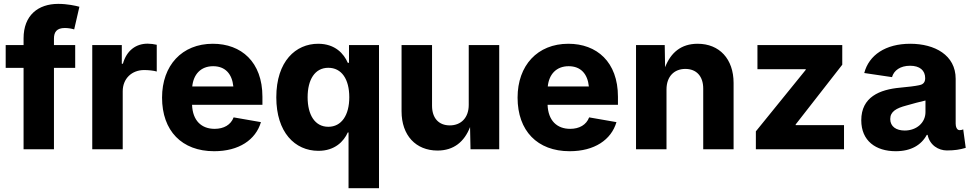

<svg xmlns="http://www.w3.org/2000/svg" viewBox="-20 -782 5094 1006"><path d="M103.5 -581.1V-545.9H9.8V-426.3H103.5V0H262.7V-426.3H374V-545.9H262.7V-579.6C262.7 -614.3 277.3 -635.3 319.8 -635.3C337.9 -635.3 356.4 -631.8 368.7 -627.9L396 -746.6C376.5 -752 332.5 -761.7 285.2 -761.7C179.7 -761.7 103.5 -701.7 103.5 -581.1Z M463.4 0H623V-303.7C623 -370.1 670.4 -415 735.4 -415C756.8 -415 786.6 -412.1 801.3 -407.2V-547.4C787.6 -550.8 768.6 -553.2 753.4 -553.2C692.9 -553.2 643.6 -518.1 624 -448.2H618.2V-545.9H463.4Z M1102.1 10.3C1231.9 10.3 1319.8 -49.3 1347.2 -142.1L1204.1 -167C1189.5 -127.9 1152.8 -106.9 1104.5 -106.9C1036.1 -106.9 989.3 -149.4 986.3 -232.9H1355V-274.9C1355 -458 1243.7 -552.7 1095.2 -552.7C933.1 -552.7 829.1 -439 829.1 -270.5C829.1 -96.7 932.6 10.3 1102.1 10.3ZM987.3 -329.1C993.7 -392.1 1031.7 -435.1 1096.7 -435.1C1160.2 -435.1 1195.8 -395 1202.6 -329.1Z M1965.8 204.1V-545.9H1808.6V-453.1H1802.2C1782.2 -499.5 1736.8 -552.7 1647 -552.7C1529.8 -552.7 1427.7 -461.4 1427.7 -272C1427.7 -88.9 1524.9 8.3 1648.4 8.3C1734.4 8.3 1781.2 -41 1802.2 -87.9H1806.2V204.1ZM1700.2 -117.7C1629.9 -117.7 1591.8 -180.2 1591.8 -272.5C1591.8 -364.3 1629.4 -426.8 1700.2 -426.8C1770 -426.8 1810.1 -367.2 1810.1 -272.5C1810.1 -178.7 1769.5 -117.7 1700.2 -117.7Z M2272.5 6.8C2357.9 6.8 2413.1 -39.6 2442.9 -116.2L2445.3 0H2595.7V-545.9H2436V-232.4C2436 -165 2395.5 -125 2336.9 -125C2278.3 -125 2243.7 -163.6 2243.7 -228V-545.9H2084V-198.7C2084 -72.8 2158.7 6.8 2272.5 6.8Z M2964.8 10.3C3094.7 10.3 3182.6 -49.3 3210 -142.1L3066.9 -167C3052.2 -127.9 3015.6 -106.9 2967.3 -106.9C2898.9 -106.9 2852.1 -149.4 2849.1 -232.9H3217.8V-274.9C3217.8 -458 3106.4 -552.7 2958 -552.7C2795.9 -552.7 2691.9 -439 2691.9 -270.5C2691.9 -96.7 2795.4 10.3 2964.8 10.3ZM2850.1 -329.1C2856.4 -392.1 2894.5 -435.1 2959.5 -435.1C3022.9 -435.1 3058.6 -395 3065.4 -329.1Z M3472.2 -313.5C3472.2 -380.9 3512.2 -420.9 3570.8 -420.9C3629.4 -420.9 3664.6 -382.3 3664.6 -317.9V0H3823.7V-347.2C3823.7 -473.1 3749.5 -552.7 3635.3 -552.7C3548.8 -552.7 3494.6 -506.3 3464.8 -429.7L3462.9 -545.9H3312.5V0H3472.2Z M3940.4 0H4402.3V-126.5H4148.9V-129.9L4393.1 -442.9V-545.9H3948.7V-419.4H4201.7V-416L3940.4 -93.8Z M4673.3 10.3C4753.4 10.3 4807.1 -22 4835.9 -75.2H4840.3C4851.6 -20.5 4897.9 6.3 4941.4 6.3C4980.5 6.3 5009.3 2 5040 -7.3L5026.9 -104C5019.5 -101.1 5015.1 -100.1 5007.8 -100.1C4992.2 -100.1 4987.3 -120.6 4987.3 -134.3V-369.1C4987.3 -493.7 4877 -552.7 4749.5 -552.7C4619.6 -552.7 4532.7 -493.2 4508.3 -399.4L4653.8 -377.9C4663.6 -413.1 4697.3 -437.5 4748.5 -437.5C4798.8 -437.5 4827.6 -413.6 4827.6 -372.1C4827.6 -344.7 4809.6 -337.9 4795.4 -335.4C4772.9 -330.6 4742.7 -327.1 4697.3 -322.8C4588.4 -313 4492.7 -273.4 4492.7 -151.9C4492.7 -43.9 4568.8 10.3 4673.3 10.3ZM4720.2 -98.1C4676.3 -98.1 4644.5 -118.7 4644.5 -158.2C4644.5 -197.8 4676.8 -215.3 4728.5 -229C4765.6 -240.2 4798.8 -248 4829.1 -255.4V-194.8C4829.1 -139.2 4782.7 -98.1 4720.2 -98.1Z"/></svg>

Font: Raveo
Style: Bold
Weight: 700
Designer: Jakub Foglar, Rasmus Andersson (Inter)
Foundry: Jakubfoglar.com
Version: Version 1.100;Glyphs 3.2.3 (3260)